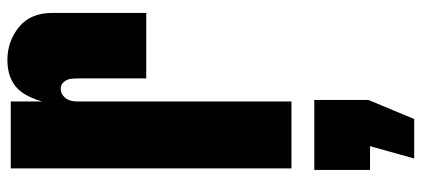

<svg xmlns="http://www.w3.org/2000/svg" viewBox="-320 -460 1102 501"><g transform="rotate(-90 230.5 -210.0)"><path d="M37.1 205.1V59.6H219.7V200.7L169.9 320.3H66.9L99.1 205.1ZM41 0V-732.4H215.8V-650.9Q230.5 -701.2 256.8 -721.2Q283.2 -741.2 323.7 -741.2Q372.6 -741.2 409.7 -711.2Q446.8 -681.2 446.8 -624V-378.9H275.9V-554.2Q275.9 -567.4 274.7 -576.4Q273.4 -585.4 266.8 -593.8Q260.3 -602.1 248 -602.1Q235.4 -602.1 225.6 -590.8Q215.8 -579.6 215.8 -560.1V0Z"/></g></svg>

Font: Anton
Style: Regular
Weight: 400
Foundry: vernon adams
Version: Version 1.000